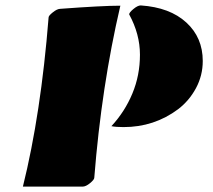

<svg xmlns="http://www.w3.org/2000/svg" viewBox="-20 -692 790 712"><path d="M393.1 -224.1Q442.9 -277.8 470.9 -345.2Q499 -412.6 499 -489Q499 -565.4 459 -638.7Q459 -645.5 474.9 -658.7Q490.7 -671.9 502 -671.9Q609.9 -664.6 670.9 -608.6Q731.9 -552.7 731.9 -465.8Q731.9 -412.1 706.8 -365.2Q681.6 -318.4 640.6 -287.1Q551.8 -220.7 438 -220.7Q410.2 -220.7 393.1 -224.1ZM329.6 -32.7Q329.6 -25.9 314 -12.9Q298.3 0 286.6 0H64.9Q131.8 -269.5 160.2 -627.4Q160.2 -633.8 175.8 -646.2Q191.4 -658.7 202.6 -659.2Q358.9 -670.9 426.3 -670.9Q356.4 -371.6 329.6 -32.7Z"/></svg>

Font: Emblema One
Style: Regular
Weight: 400
Designer: Riccardo De Franceschi
Foundry: Riccardo De Franceschi
Version: Version 1.003